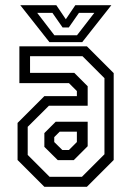

<svg xmlns="http://www.w3.org/2000/svg" viewBox="-20 -718 504 738"><path d="M150.5 0 47.5 -103V-245.5L150.5 -348.5H275.5V-368L245 -398.5H54.5V-540H314L417 -437V-103L314 0ZM170.5 -38.5H295L381.5 -125V-417.5L297 -502H95.5V-438H265.5L317 -386.5V-311.5H168L86.5 -230.5V-122.5ZM202 -102.5 150.5 -153.5V-206.5L194 -250H317V-156L263.5 -102.5ZM219.5 -141.5H245L275.5 -172V-212H209.5L188.5 -191V-172ZM170 -556 58 -698H196.5L233 -644L269.5 -698H408L296 -556ZM189 -582.5H276L342.5 -668.5H283.5L244.5 -612.5H220.5L181.5 -668.5H123Z"/></svg>

Font: Tourney Condensed
Style: Regular
Weight: 400
Width: 3
Designer: Tyler Finck
Foundry: Etcetera Type Co
Version: Version 1.010; ttfautohint (v1.8.3)